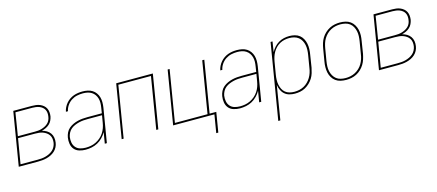

<svg xmlns="http://www.w3.org/2000/svg" viewBox="-52 -1057 4105 1802"><g transform="rotate(-15 2000.0 -156.5)"><path d="M16 0 102 -520H282Q302 -520 322 -517.5Q342 -515 360 -507.5Q378 -500 393 -487.5Q408 -475 416.5 -458Q425 -441 427 -421Q429 -401 426 -380Q422 -360 413 -341Q404 -322 388 -307.5Q372 -293 352.5 -284Q333 -275 313 -270Q337 -264 357.5 -252Q378 -240 391.5 -221Q405 -202 409 -178Q413 -154 409 -129Q406 -107 395.5 -86.5Q385 -66 368 -50.5Q351 -35 330.5 -25Q310 -15 288.5 -9.5Q267 -4 245.5 -2Q224 0 203 0ZM82 -279H246Q263 -279 280 -280.5Q297 -282 313.5 -287Q330 -292 346 -300Q362 -308 375.5 -320.5Q389 -333 396.5 -349.5Q404 -366 406 -383Q409 -400 407.5 -417.5Q406 -435 398.5 -449.5Q391 -464 378 -474.5Q365 -485 349.5 -491Q334 -497 316.5 -499.5Q299 -502 282 -502H118ZM38 -18H203Q222 -18 241 -19.5Q260 -21 279.5 -26Q299 -31 318 -40Q337 -49 352.5 -62.5Q368 -76 377.5 -94.5Q387 -113 390 -132Q393 -152 390.5 -171.5Q388 -191 378 -206.5Q368 -222 352.5 -233Q337 -244 319 -250.5Q301 -257 281.5 -259Q262 -261 241 -261H79Z M665 8Q633 8 603.5 -1Q574 -10 555.5 -32Q537 -54 532 -84.5Q527 -115 532 -146Q536 -170 547 -192.5Q558 -215 577 -231Q596 -247 619 -257.5Q642 -268 665 -273.5Q688 -279 711.5 -281Q735 -283 758 -283H899L907 -334Q911 -357 911.5 -379.5Q912 -402 906.5 -422.5Q901 -443 889 -460.5Q877 -478 859 -489.5Q841 -501 819.5 -505.5Q798 -510 775 -510Q747 -510 718 -504Q689 -498 663 -481Q637 -464 619.5 -438Q602 -412 597 -384H577Q581 -405 591 -425.5Q601 -446 616 -463.5Q631 -481 650 -494Q669 -507 690 -514.5Q711 -522 732.5 -525Q754 -528 775 -528Q801 -528 825.5 -523Q850 -518 870 -505.5Q890 -493 904 -473.5Q918 -454 924.5 -431Q931 -408 931 -382.5Q931 -357 927 -331L872 0H852L870 -108Q855 -81 832.5 -57.5Q810 -34 782 -19Q754 -4 724 2Q694 8 665 8ZM671 -10Q695 -10 720 -14.5Q745 -19 769 -30.5Q793 -42 813.5 -59.5Q834 -77 848.5 -99Q863 -121 871.5 -145Q880 -169 884 -194L896 -265H758Q738 -265 716.5 -263.5Q695 -262 674 -257Q653 -252 632 -243.5Q611 -235 593.5 -221Q576 -207 565.5 -187Q555 -167 551 -146Q547 -118 552 -91Q557 -64 574 -44.5Q591 -25 617 -17.5Q643 -10 671 -10Z M1016 0 1102 -520H1458L1372 0H1352L1435 -502H1118L1035 0Z M1888 175 1917 0H1516L1602 -520H1621L1538 -18H1855L1938 -520H1958L1875 -18H1940L1908 175Z M2165 8Q2133 8 2103.5 -1Q2074 -10 2055.5 -32Q2037 -54 2032 -84.5Q2027 -115 2032 -146Q2036 -170 2047 -192.5Q2058 -215 2077 -231Q2096 -247 2119 -257.5Q2142 -268 2165 -273.5Q2188 -279 2211.5 -281Q2235 -283 2258 -283H2399L2407 -334Q2411 -357 2411.5 -379.5Q2412 -402 2406.5 -422.5Q2401 -443 2389 -460.5Q2377 -478 2359 -489.5Q2341 -501 2319.5 -505.5Q2298 -510 2275 -510Q2247 -510 2218 -504Q2189 -498 2163 -481Q2137 -464 2119.5 -438Q2102 -412 2097 -384H2077Q2081 -405 2091 -425.5Q2101 -446 2116 -463.5Q2131 -481 2150 -494Q2169 -507 2190 -514.5Q2211 -522 2232.5 -525Q2254 -528 2275 -528Q2301 -528 2325.5 -523Q2350 -518 2370 -505.5Q2390 -493 2404 -473.5Q2418 -454 2424.5 -431Q2431 -408 2431 -382.5Q2431 -357 2427 -331L2372 0H2352L2370 -108Q2355 -81 2332.5 -57.5Q2310 -34 2282 -19Q2254 -4 2224 2Q2194 8 2165 8ZM2171 -10Q2195 -10 2220 -14.5Q2245 -19 2269 -30.5Q2293 -42 2313.5 -59.5Q2334 -77 2348.5 -99Q2363 -121 2371.5 -145Q2380 -169 2384 -194L2396 -265H2258Q2238 -265 2216.5 -263.5Q2195 -262 2174 -257Q2153 -252 2132 -243.5Q2111 -235 2093.5 -221Q2076 -207 2065.5 -187Q2055 -167 2051 -146Q2047 -118 2052 -91Q2057 -64 2074 -44.5Q2091 -25 2117 -17.5Q2143 -10 2171 -10Z M2480 215 2602 -520H2621L2605 -420Q2618 -444 2637 -465.5Q2656 -487 2680.5 -501.5Q2705 -516 2732 -522Q2759 -528 2785 -528Q2812 -528 2838 -521.5Q2864 -515 2883.5 -499.5Q2903 -484 2915 -461.5Q2927 -439 2932 -413.5Q2937 -388 2936 -361Q2935 -334 2930 -307L2911 -187Q2906 -162 2898.5 -137Q2891 -112 2877 -89Q2863 -66 2843 -47Q2823 -28 2799.5 -15Q2776 -2 2750 3Q2724 8 2699 8Q2671 8 2645 1Q2619 -6 2599.5 -23Q2580 -40 2569 -64Q2558 -88 2554 -115L2500 215ZM2699 -10Q2722 -10 2745.5 -15Q2769 -20 2790.5 -31.5Q2812 -43 2830 -61Q2848 -79 2860.5 -100Q2873 -121 2880.5 -144Q2888 -167 2891 -190L2911 -310Q2915 -334 2916 -358.5Q2917 -383 2912.5 -406Q2908 -429 2897 -449.5Q2886 -470 2868 -484Q2850 -498 2827 -504Q2804 -510 2779 -510Q2756 -510 2733 -505Q2710 -500 2688.5 -488.5Q2667 -477 2649.5 -459Q2632 -441 2620 -420Q2608 -399 2601 -376.5Q2594 -354 2590 -331L2570 -211Q2566 -187 2565 -162.5Q2564 -138 2568.5 -115Q2573 -92 2583 -71.5Q2593 -51 2610.5 -36.5Q2628 -22 2651 -16Q2674 -10 2699 -10Z M3197 8Q3169 8 3142.5 2Q3116 -4 3095.5 -19Q3075 -34 3061.5 -56.5Q3048 -79 3042.5 -105Q3037 -131 3037.5 -158.5Q3038 -186 3043 -213L3063 -333Q3067 -358 3075 -383.5Q3083 -409 3097 -432Q3111 -455 3131.5 -474Q3152 -493 3176 -505.5Q3200 -518 3226 -523Q3252 -528 3277 -528Q3304 -528 3330.5 -522Q3357 -516 3377.5 -501Q3398 -486 3411.5 -463.5Q3425 -441 3431 -415Q3437 -389 3436 -361.5Q3435 -334 3430 -307L3411 -187Q3406 -162 3398 -136.5Q3390 -111 3376 -88Q3362 -65 3342 -46Q3322 -27 3298 -14.5Q3274 -2 3248 3Q3222 8 3197 8ZM3197 -10Q3220 -10 3243.5 -15Q3267 -20 3289 -31.5Q3311 -43 3329.5 -60.5Q3348 -78 3360.5 -99.5Q3373 -121 3380.5 -144Q3388 -167 3391 -190L3411 -310Q3415 -334 3416 -359Q3417 -384 3412 -407Q3407 -430 3396 -450.5Q3385 -471 3366.5 -485Q3348 -499 3324.5 -504.5Q3301 -510 3276 -510Q3253 -510 3229.5 -505Q3206 -500 3184 -488.5Q3162 -477 3144 -459.5Q3126 -442 3113 -420.5Q3100 -399 3093 -376Q3086 -353 3082 -330L3062 -210Q3058 -186 3057 -161Q3056 -136 3061 -113Q3066 -90 3077.5 -69.5Q3089 -49 3107 -35Q3125 -21 3148.5 -15.5Q3172 -10 3197 -10Z M3516 0 3602 -520H3782Q3802 -520 3822 -517.5Q3842 -515 3860 -507.5Q3878 -500 3893 -487.5Q3908 -475 3916.5 -458Q3925 -441 3927 -421Q3929 -401 3926 -380Q3922 -360 3913 -341Q3904 -322 3888 -307.5Q3872 -293 3852.5 -284Q3833 -275 3813 -270Q3837 -264 3857.5 -252Q3878 -240 3891.5 -221Q3905 -202 3909 -178Q3913 -154 3909 -129Q3906 -107 3895.5 -86.5Q3885 -66 3868 -50.5Q3851 -35 3830.5 -25Q3810 -15 3788.5 -9.5Q3767 -4 3745.5 -2Q3724 0 3703 0ZM3582 -279H3746Q3763 -279 3780 -280.5Q3797 -282 3813.5 -287Q3830 -292 3846 -300Q3862 -308 3875.5 -320.5Q3889 -333 3896.5 -349.5Q3904 -366 3906 -383Q3909 -400 3907.5 -417.5Q3906 -435 3898.5 -449.5Q3891 -464 3878 -474.5Q3865 -485 3849.5 -491Q3834 -497 3816.5 -499.5Q3799 -502 3782 -502H3618ZM3538 -18H3703Q3722 -18 3741 -19.5Q3760 -21 3779.5 -26Q3799 -31 3818 -40Q3837 -49 3852.5 -62.5Q3868 -76 3877.5 -94.5Q3887 -113 3890 -132Q3893 -152 3890.5 -171.5Q3888 -191 3878 -206.5Q3868 -222 3852.5 -233Q3837 -244 3819 -250.5Q3801 -257 3781.5 -259Q3762 -261 3741 -261H3579Z"/></g></svg>

Font: Iosevka SS04 Thin Oblique
Style: Regular
Weight: 100
Italic angle: -9°
Monospace: yes
Designer: Belleve Invis
Foundry: Belleve Invis
Version: Version 19.0.0; ttfautohint (v1.8.4)